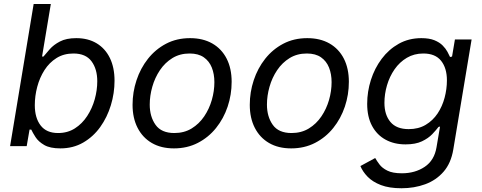

<svg xmlns="http://www.w3.org/2000/svg" viewBox="-20 -748 2466 983"><path d="M289.1 11.7Q236.3 11.7 206.5 -5.6Q176.8 -22.9 162.1 -45.7Q147.5 -68.4 140.1 -84.5H131.3L116.7 0H31.7L152.3 -727.5H240.2L195.3 -458.5H202.6Q215.3 -474.1 234.9 -496.3Q254.4 -518.6 286.9 -535.6Q319.3 -552.7 370.6 -552.7Q430.7 -552.7 474.6 -526.4Q518.6 -500 542.5 -451.2Q566.4 -402.3 566.4 -334.5Q566.4 -271 547.6 -209.2Q528.8 -147.5 493.2 -97.7Q457.5 -47.9 406 -18.1Q354.5 11.7 289.1 11.7ZM277.3 -66.9Q326.2 -66.9 363.5 -90.8Q400.9 -114.7 426.5 -154.1Q452.1 -193.4 465.1 -240Q478 -286.6 478 -332Q478 -394.5 448.5 -434.3Q418.9 -474.1 356 -474.1Q306.6 -474.1 269.5 -450.9Q232.4 -427.7 207.8 -389.2Q183.1 -350.6 170.7 -303.7Q158.2 -256.8 158.2 -209.5Q158.2 -144.5 188 -105.7Q217.8 -66.9 277.3 -66.9Z M870.6 11.7Q804.7 11.7 757.3 -15.9Q710 -43.5 684.3 -93.8Q658.7 -144 658.7 -211.4Q658.7 -276.4 679 -337.4Q699.2 -398.4 737.5 -447Q775.9 -495.6 830.3 -524.2Q884.8 -552.7 953.1 -552.7Q1019 -552.7 1066.9 -525.4Q1114.7 -498 1140.4 -447.8Q1166 -397.5 1166 -329.1Q1166 -263.2 1145.5 -202.1Q1125 -141.1 1086.2 -92.8Q1047.4 -44.4 992.9 -16.4Q938.5 11.7 870.6 11.7ZM872.6 -66.9Q922.9 -66.9 961.2 -90.3Q999.5 -113.8 1025.4 -152.1Q1051.3 -190.4 1064.5 -236.3Q1077.6 -282.2 1077.6 -327.1Q1077.6 -368.7 1064.5 -401.9Q1051.3 -435.1 1023.4 -454.6Q995.6 -474.1 950.7 -474.1Q900.9 -474.1 862.8 -450.7Q824.7 -427.2 798.8 -388.7Q772.9 -350.1 759.8 -304Q746.6 -257.8 746.6 -212.4Q746.6 -150.9 776.4 -108.9Q806.2 -66.9 872.6 -66.9Z M1470.7 11.7Q1404.8 11.7 1357.4 -15.9Q1310.1 -43.5 1284.4 -93.8Q1258.8 -144 1258.8 -211.4Q1258.8 -276.4 1279.1 -337.4Q1299.3 -398.4 1337.6 -447Q1376 -495.6 1430.4 -524.2Q1484.9 -552.7 1553.2 -552.7Q1619.1 -552.7 1667 -525.4Q1714.8 -498 1740.5 -447.8Q1766.1 -397.5 1766.1 -329.1Q1766.1 -263.2 1745.6 -202.1Q1725.1 -141.1 1686.3 -92.8Q1647.5 -44.4 1593 -16.4Q1538.6 11.7 1470.7 11.7ZM1472.7 -66.9Q1522.9 -66.9 1561.3 -90.3Q1599.6 -113.8 1625.5 -152.1Q1651.4 -190.4 1664.6 -236.3Q1677.7 -282.2 1677.7 -327.1Q1677.7 -368.7 1664.6 -401.9Q1651.4 -435.1 1623.5 -454.6Q1595.7 -474.1 1550.8 -474.1Q1501 -474.1 1462.9 -450.7Q1424.8 -427.2 1398.9 -388.7Q1373 -350.1 1359.9 -304Q1346.7 -257.8 1346.7 -212.4Q1346.7 -150.9 1376.5 -108.9Q1406.2 -66.9 1472.7 -66.9Z M2035.6 215.8Q1972.7 215.8 1930.2 199.5Q1887.7 183.1 1862.3 157Q1836.9 130.9 1825.2 102.1L1900.9 61Q1909.2 75.7 1922.9 94Q1936.5 112.3 1963.4 125.7Q1990.2 139.2 2037.6 139.2Q2105 139.2 2154.3 106.2Q2203.6 73.2 2214.8 6.3L2232.9 -100.1L2225.1 -98.1Q2212.9 -82 2192.9 -61Q2172.9 -40 2140.1 -24.4Q2107.4 -8.8 2056.2 -8.8Q1998 -8.8 1953.9 -33Q1909.7 -57.1 1884.8 -103.5Q1859.9 -149.9 1859.9 -216.3Q1859.9 -278.8 1878.9 -338.6Q1897.9 -398.4 1934.1 -446.8Q1970.2 -495.1 2021.5 -523.9Q2072.8 -552.7 2137.2 -552.7Q2177.7 -552.7 2204.1 -542Q2230.5 -531.2 2246.3 -515.1Q2262.2 -499 2270.8 -482.9Q2279.3 -466.8 2284.2 -456.1L2294.4 -458.5L2309.1 -545.9H2394.5L2300.8 17.1Q2289.1 87.4 2251 131.1Q2212.9 174.8 2157 195.3Q2101.1 215.8 2035.6 215.8ZM2072.3 -86.9Q2122.6 -86.9 2159.4 -108.9Q2196.3 -130.9 2220.5 -167.2Q2244.6 -203.6 2256.3 -247.8Q2268.1 -292 2268.1 -336.9Q2268.1 -399.4 2238.3 -436.8Q2208.5 -474.1 2147.5 -474.1Q2100.1 -474.1 2063 -452.1Q2025.9 -430.2 2000.2 -393.3Q1974.6 -356.4 1961.4 -311.5Q1948.2 -266.6 1948.2 -221.2Q1948.2 -160.2 1979 -123.5Q2009.8 -86.9 2072.3 -86.9Z"/></svg>

Font: Inter Variable
Style: Italic
Weight: 400
Italic angle: -9.39999°
Designer: Rasmus Andersson
Foundry: rsms
Version: Version 4.001;git-9221beed3